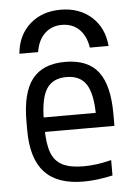

<svg xmlns="http://www.w3.org/2000/svg" viewBox="-54 -806 609 858"><g transform="rotate(-5 250.0 -377.0)"><path d="M250 -764Q334 -764 388.5 -715Q443 -666 450 -584H366Q358 -637 327.5 -666.5Q297 -696 250 -696Q204 -696 173 -666.5Q142 -637 134 -584H50Q57 -666 111.5 -715Q166 -764 250 -764ZM286 10Q169 10 112 -51.5Q55 -113 55 -240V-280Q55 -409 102.5 -469.5Q150 -530 250 -530Q351 -530 398 -469.5Q445 -409 445 -280V-226H94V-291H385L367 -268V-277Q367 -375 339.5 -418.5Q312 -462 250 -462Q188 -462 160.5 -418.5Q133 -375 133 -277V-243Q133 -174 148 -133.5Q163 -93 198 -75.5Q233 -58 292 -58Q321 -58 351.5 -62Q382 -66 417 -75V-6Q387 1 352.5 5.5Q318 10 286 10Z"/></g></svg>

Font: M PLUS Code Latin
Style: Regular
Weight: 400
Designer: Coji Morishita
Foundry: UNDERFOREST DESIGN
Version: Version 1.002; ttfautohint (v1.8.3)